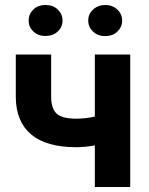

<svg xmlns="http://www.w3.org/2000/svg" viewBox="-20 -746 594 766"><path d="M43 0ZM499.5 0H358.4V-166Q318.8 -158.7 284.7 -158.7Q165 -158.7 104.5 -209.5Q43.9 -260.3 43 -357.9V-528.3H184.1V-357.9Q184.6 -312 206.5 -292.2Q228.5 -272.5 284.7 -272.5Q319.8 -272.5 358.4 -280.8V-528.3H499.5ZM229.5 -664.1Q229.5 -638.2 210.4 -620.4Q191.4 -602.5 161.6 -602.5Q131.3 -602.5 112.8 -620.6Q94.2 -638.7 94.2 -664.1Q94.2 -689.5 112.8 -707.8Q131.3 -726.1 161.6 -726.1Q191.9 -726.1 210.7 -707.8Q229.5 -689.5 229.5 -664.1ZM332 -664.1Q332 -690.4 351.8 -708.3Q371.6 -726.1 399.9 -726.1Q428.7 -726.1 448 -708Q467.3 -689.9 467.3 -664.1Q467.3 -638.7 448.7 -620.4Q430.2 -602.1 399.9 -602.1Q369.6 -602.1 350.8 -620.4Q332 -638.7 332 -664.1Z"/></svg>

Font: Roboto
Style: Bold
Weight: 700
Designer: Google
Version: Version 2.134; 2016; ttfautohint (v1.6)